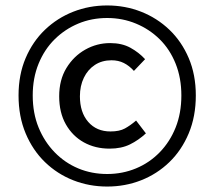

<svg xmlns="http://www.w3.org/2000/svg" viewBox="-20 -674 786 704"><path d="M373 10Q307 10 248.5 -13Q190 -36 145 -79.5Q100 -123 74 -185Q48 -247 48 -324Q48 -400 74 -461Q100 -522 145 -565Q190 -608 248.5 -631Q307 -654 373 -654Q439 -654 497.5 -631Q556 -608 601 -565Q646 -522 672 -461Q698 -400 698 -324Q698 -247 672 -185Q646 -123 601 -79.5Q556 -36 497.5 -13Q439 10 373 10ZM373 -36Q429 -36 478.5 -56.5Q528 -77 565.5 -115.5Q603 -154 624 -206.5Q645 -259 645 -324Q645 -388 624 -440.5Q603 -493 565.5 -530Q528 -567 478.5 -587.5Q429 -608 373 -608Q316 -608 267 -587.5Q218 -567 180.5 -530Q143 -493 121.5 -440.5Q100 -388 100 -324Q100 -259 121.5 -206.5Q143 -154 180.5 -115.5Q218 -77 267 -56.5Q316 -36 373 -36ZM382 -129Q329 -129 287.5 -152Q246 -175 221.5 -218Q197 -261 197 -321Q197 -381 223.5 -424.5Q250 -468 292.5 -492Q335 -516 384 -516Q427 -516 458 -499Q489 -482 512 -457L471 -414Q454 -433 434 -443Q414 -453 389 -453Q354 -453 328 -436Q302 -419 287.5 -389Q273 -359 273 -321Q273 -262 303.5 -227Q334 -192 385 -192Q418 -192 438 -203Q458 -214 479 -232L515 -185Q488 -160 456.5 -144.5Q425 -129 382 -129Z"/></svg>

Font: Source Sans 3 Medium
Style: Regular
Weight: 500
Designer: Paul D. Hunt
Foundry: Adobe
Version: Version 3.052;hotconv 1.1.0;makeotfexe 2.6.0